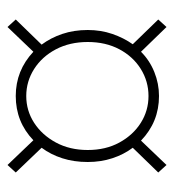

<svg xmlns="http://www.w3.org/2000/svg" viewBox="4 -586 464 512"><g transform="rotate(-90 236.0 -330.0)"><path d="M52 -118 32 -140 98 -208Q80 -232 70 -262.5Q60 -293 60 -328Q60 -365 70 -396Q80 -427 98 -451L32 -520L52 -542L118 -473Q167 -520 236 -520Q304 -520 354 -473L420 -542L440 -520L373 -451Q391 -427 401.5 -396Q412 -365 412 -328Q412 -293 401.5 -262.5Q391 -232 374 -208L440 -140L420 -118L354 -186Q331 -163 300 -150.5Q269 -138 236 -138Q167 -138 117 -186ZM236 -166Q275 -166 308 -186.5Q341 -207 360.5 -243.5Q380 -280 380 -328Q380 -376 360.5 -413Q341 -450 308 -471Q275 -492 236 -492Q197 -492 164.5 -471Q132 -450 112 -413Q92 -376 92 -328Q92 -280 112 -243.5Q132 -207 164.5 -186.5Q197 -166 236 -166Z"/></g></svg>

Font: Assistant ExtraLight ExtraLight
Style: Regular
Weight: 250
Version: Version 3.000